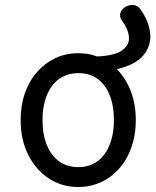

<svg xmlns="http://www.w3.org/2000/svg" viewBox="-20 -733 629 772"><path d="M295 19Q228 19 175.5 -16Q123 -51 93 -111.5Q63 -172 63 -250Q63 -309 80 -358Q97 -407 128.5 -443Q160 -479 202 -499Q244 -519 295 -519Q315 -519 334 -516Q353 -513 370 -506Q439 -509 469.5 -529.5Q500 -550 498.5 -582Q497 -614 470 -651Q459 -667 464.5 -682Q470 -697 484.5 -705.5Q499 -714 516 -713Q533 -712 545 -695Q580 -646 584 -597Q588 -548 556 -510Q524 -472 450 -455Q486 -418 506 -366Q526 -314 526 -250Q526 -203 515 -162Q504 -121 483.5 -88Q463 -55 434.5 -31Q406 -7 370.5 6Q335 19 295 19ZM295 -61Q328 -61 354.5 -74Q381 -87 399.5 -112Q418 -137 428 -172Q438 -207 438 -250Q438 -308 421 -350.5Q404 -393 372 -416Q340 -439 295 -439Q262 -439 235 -426Q208 -413 189.5 -388Q171 -363 161 -328.5Q151 -294 151 -250Q151 -192 168.5 -149.5Q186 -107 218 -84Q250 -61 295 -61Z"/></svg>

Font: Playwrite BR
Style: Regular
Weight: 400
Designer: Veronika Burian, José Scaglione
Foundry: TypeTogether
Version: Version 1.002